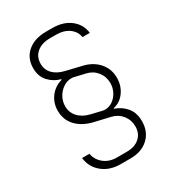

<svg xmlns="http://www.w3.org/2000/svg" viewBox="-211 -857 1022 1130"><g transform="rotate(-30 300.0 -292.5)"><path d="M272 155Q198 155 149 114.5Q100 74 93 10H143Q151 54 186 82Q221 110 272 110H339Q394 110 426 81.5Q458 53 458 6Q458 -38 432 -71Q406 -104 363 -114L256 -139Q186 -156 147 -198.5Q108 -241 108 -302Q108 -355 138.5 -395Q169 -435 219 -449V-453Q173 -465 140.5 -500Q108 -535 108 -591Q108 -659 155 -699.5Q202 -740 282 -740H324Q398 -740 445.5 -703Q493 -666 501 -605H451Q445 -645 410.5 -670Q376 -695 324 -695H282Q226 -695 192.5 -667Q159 -639 159 -592Q159 -551 186 -523Q213 -495 264 -483L369 -458Q432 -443 469.5 -400Q507 -357 507 -297Q507 -243 477.5 -202Q448 -161 401 -151V-147Q445 -133 476 -96.5Q507 -60 507 -2Q507 69 461 112Q415 155 339 155ZM335 -171Q342 -169 355 -169Q382 -169 405.5 -185.5Q429 -202 443.5 -229.5Q458 -257 458 -289Q458 -333 432 -366Q406 -399 363 -409L290 -426Q284 -428 271 -428Q243 -428 217 -410.5Q191 -393 175 -364.5Q159 -336 159 -303Q159 -261 186.5 -230.5Q214 -200 264 -188Z"/></g></svg>

Font: JetBrains Mono Extra Light
Style: Regular
Weight: 200
Monospace: yes
Designer: Philipp Nurullin, Konstantin Bulenkov
Foundry: JetBrains
Version: 2.002